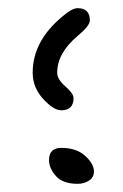

<svg xmlns="http://www.w3.org/2000/svg" viewBox="-20 -422 300 470"><path d="M160 -182Q160 -152 130 -152Q111 -152 85.5 -180Q60 -208 60 -244Q60 -321 132 -381Q156 -402 170 -402Q200 -402 200 -372Q200 -359 170 -334Q120 -292 120 -244Q120 -228 140 -210.5Q160 -193 160 -182ZM170 28Q134 28 117 9Q100 -10 100 -30Q100 -60 130 -60Q167 -60 188.5 -40.5Q210 -21 210 -2Q210 12 198 20Q186 28 170 28Z"/></svg>

Font: Pecita
Style: Book
Weight: 400
Width: 7
Version: Version 4.3